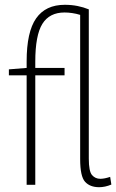

<svg xmlns="http://www.w3.org/2000/svg" viewBox="-20 -770 484 800"><path d="M393 10Q355 10 334.5 -12.5Q314 -35 314 -107V-708Q298 -713 281 -715.5Q264 -718 249 -718Q186 -718 156.5 -670.5Q127 -623 127 -513V-487H249V-456H127V0H91V-456H17V-481L91 -487V-514Q91 -637 130.5 -693.5Q170 -750 250 -750Q278 -750 303 -745Q328 -740 350 -731V-109Q350 -56 363.5 -40.5Q377 -25 398 -25Q415 -25 439 -33L444 -1Q418 10 393 10Z"/></svg>

Font: Georama SemiCondensed ExtraLight
Style: Regular
Weight: 200
Width: 4
Designer: Jean-Baptiste Levee
Foundry: Production Type
Version: Version 1.000